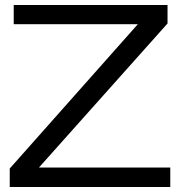

<svg xmlns="http://www.w3.org/2000/svg" viewBox="-20 -749 722 769"><path d="M19 0V-74L532 -652H35V-729H651V-655L136 -78H662V0Z"/></svg>

Font: Mona Sans Expanded
Style: Regular
Weight: 400
Width: 7
Designer: Deni Anggara
Foundry: GitHub
Version: Version 2.000